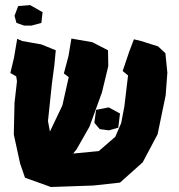

<svg xmlns="http://www.w3.org/2000/svg" viewBox="-20 -747 715 768"><path d="M415 -317.4 364.3 -307.6 357.4 -255.9 378.9 -230.5 416 -225.6 453.1 -236.3 460 -293ZM77.1 -644.5H105.5L145.5 -655.3L150.4 -698.2L100.6 -726.6L52.7 -722.7L38.1 -683.6L45.9 -655.3ZM48.8 -591.8 36.1 -516.6 21.5 -455.1 44.9 -441.4 47.9 -421.9 38.1 -335.9 35.2 -209 60.5 -92.8 80.1 -36.1 183.6 1 353.5 -4.9 460 -16.6 550.8 -97.7 610.4 -210 642.6 -365.2 649.4 -456.1 641.6 -534.2 612.3 -561.5 543.9 -583 515.6 -589.8 497.1 -541 470.7 -462.9 492.2 -445.3 477.5 -321.3 464.8 -254.9 441.4 -200.2 375 -142.6 272.5 -132.8 286.1 -149.4 337.9 -240.2 387.7 -377 413.1 -482.4 412.1 -545.9 349.6 -578.1 265.6 -592.8 253.9 -522.5 235.4 -453.1 254.9 -438.5 229.5 -325.2 179.7 -220.7 171.9 -262.7 187.5 -411.1 197.3 -485.4 203.1 -545.9 145.5 -569.3 68.4 -583Z"/></svg>

Font: MaokenAssortedSans-TC
Style: Regular
Weight: 500
Version: Version 0.83